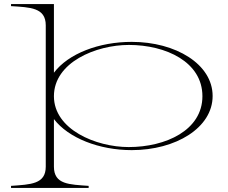

<svg xmlns="http://www.w3.org/2000/svg" viewBox="-20 -720 1114 940"><path d="M34 190V200H414V190C320 183 244 184 244 96V-137C315 -44 466 15 625 15C840 15 1021 -94 1021 -250C1021 -406 840 -515 625 -515C465 -515 315 -458 244 -364V-700H34V-690C128 -684 204 -683 204 -596V96C204 182 130 183 34 190ZM244 -249C244 -415 450 -500 611 -500C792 -500 971 -417 971 -249C971 -82 791 0 610 0C450 0 244 -86 244 -249Z"/></svg>

Font: Sprat Extended Thin
Style: Regular
Weight: 100
Width: 9
Designer: Ethan Nakache
Foundry: Collletttivo
Version: Version 2.000;Glyphs 3.2 (3217)